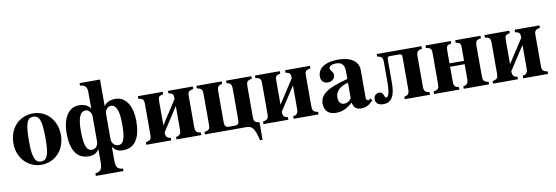

<svg xmlns="http://www.w3.org/2000/svg" viewBox="-61 -1133 5195 1795"><g transform="rotate(-10 2536.5 -235.5)"><path d="M254 -473C122 -473 25 -374 25 -228C25 -86 125 14 250 14C379 14 476 -88 476 -229C476 -371 380 -473 254 -473ZM251 -442C310 -442 329 -389 329 -218C329 -69 309 -17 251 -17C193 -17 172 -73 172 -218C172 -389 190 -442 251 -442Z M798 -424C772 -460 734 -473 689 -473C578 -473 531 -356 531 -239C531 -84 580 13 700 13C739 13 770 3 798 -37V78C798 148 787 173 731 181V205H993V181C932 178 926 146 926 79V-37C954 3 986 13 1024 13C1144 13 1193 -84 1193 -239C1193 -356 1146 -473 1035 -473C990 -473 952 -460 926 -424V-676H732V-652C787 -648 798 -621 798 -577ZM798 -111C798 -71 773 -42 740 -42C688 -42 666 -96 666 -234C666 -357 691 -415 742 -415C768 -415 798 -389 798 -349ZM926 -350C926 -390 956 -416 982 -416C1033 -416 1058 -357 1058 -234C1058 -96 1040 -42 988 -42C955 -42 926 -71 926 -111Z M1581 -84C1581 -47 1570 -29 1533 -24V0H1769V-24C1724 -33 1716 -45 1716 -87V-376C1716 -419 1725 -430 1769 -437V-461H1533V-437C1577 -430 1581 -419 1581 -376L1435 -151V-376C1435 -419 1439 -430 1483 -437V-461H1247V-437C1291 -430 1300 -419 1300 -376V-87C1300 -45 1292 -33 1247 -24V0H1483V-24C1446 -29 1435 -45 1435 -84L1581 -309Z M1995 -377C1995 -414 2006 -432 2043 -437V-461H1803V-437C1848 -428 1856 -416 1856 -374V-85C1856 -42 1847 -31 1803 -24V0H2193C2246 0 2273 19 2301 143H2325V-24C2281 -31 2272 -42 2272 -85V-374C2272 -416 2280 -428 2325 -437V-461H2085V-437C2122 -432 2133 -414 2133 -377V-81C2133 -48 2125 -32 2091 -32H2038C2007 -32 1995 -49 1995 -81Z M2693 -84C2693 -47 2682 -29 2645 -24V0H2881V-24C2836 -33 2828 -45 2828 -87V-376C2828 -419 2837 -430 2881 -437V-461H2645V-437C2689 -430 2693 -419 2693 -376L2547 -151V-376C2547 -419 2551 -430 2595 -437V-461H2359V-437C2403 -430 2412 -419 2412 -376V-87C2412 -45 2404 -33 2359 -24V0H2595V-24C2558 -29 2547 -45 2547 -84L2693 -309Z M3384 -64 3374 -54C3371 -51 3368 -50 3363 -50C3349 -50 3342 -61 3342 -78V-339C3342 -425 3268 -473 3146 -473C3033 -473 2955 -427 2955 -347C2955 -305 2979 -279 3020 -279C3060 -279 3088 -305 3088 -339C3088 -353 3082 -365 3069 -381C3060 -391 3058 -398 3058 -404C3058 -428 3087 -441 3123 -441C3182 -441 3204 -412 3204 -348V-280C3088 -247 3041 -229 3003 -204C2958 -174 2936 -136 2936 -92C2936 -18 2982 14 3046 14C3104 14 3150 -5 3205 -55C3216 -4 3238 14 3287 14C3330 14 3361 -2 3399 -43ZM3204 -97C3182 -66 3158 -57 3134 -57C3104 -57 3082 -80 3082 -124C3082 -182 3124 -223 3204 -245Z M3515 -461V-437C3559 -430 3568 -416 3568 -372V-204C3568 -141 3566 -45 3531 -45C3516 -45 3517 -102 3476 -102C3446 -102 3422 -83 3422 -44C3422 -30 3429 -15 3442 -4C3455 7 3474 11 3498 11C3606 11 3608 -114 3608 -184V-387C3608 -416 3614 -421 3637 -421H3716C3744 -421 3748 -416 3748 -387V-84C3748 -47 3737 -29 3700 -24V0H3940V-24C3899 -33 3887 -45 3887 -87V-372C3887 -415 3897 -430 3940 -437V-461Z M4308 -84C4308 -47 4297 -29 4260 -24V0H4500V-24C4455 -33 4447 -45 4447 -87V-376C4447 -419 4456 -430 4500 -437V-461H4260V-437C4304 -430 4308 -419 4308 -376V-257H4170V-376C4170 -419 4174 -430 4218 -437V-461H3978V-437C4022 -430 4031 -419 4031 -376V-87C4031 -45 4023 -33 3978 -24V0H4218V-24C4181 -29 4170 -47 4170 -84V-225H4308Z M4872 -84C4872 -47 4861 -29 4824 -24V0H5060V-24C5015 -33 5007 -45 5007 -87V-376C5007 -419 5016 -430 5060 -437V-461H4824V-437C4868 -430 4872 -419 4872 -376L4726 -151V-376C4726 -419 4730 -430 4774 -437V-461H4538V-437C4582 -430 4591 -419 4591 -376V-87C4591 -45 4583 -33 4538 -24V0H4774V-24C4737 -29 4726 -45 4726 -84L4872 -309Z"/></g></svg>

Font: XITS
Style: Bold
Weight: 700
Designer: MicroPress Inc., with final additions and corrections provided by Coen Hoffman, Elsevier (retired)
Version: Version 1.107